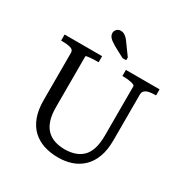

<svg xmlns="http://www.w3.org/2000/svg" viewBox="-205 -1082 1214 1259"><g transform="rotate(30 402.0 -453.0)"><path d="M231 -269Q231 -209 245 -168.5Q259 -128 284 -104Q309 -80 343 -69Q377 -58 418 -58Q458 -58 492 -69Q526 -80 551 -104Q576 -128 589 -169Q602 -210 602 -270V-642Q602 -647 594.5 -651Q587 -655 574 -658Q561 -661 546 -662.5Q531 -664 516 -664H506V-710H761V-664H750Q727 -664 707.5 -659.5Q688 -655 677 -644.5Q666 -634 666 -617V-270Q666 -195 646 -142Q626 -89 590 -55Q554 -21 507.5 -5.5Q461 10 407 10Q348 10 299 -6Q250 -22 214 -55.5Q178 -89 158 -142Q138 -195 138 -269V-628Q138 -650 114 -657Q90 -664 53 -664H42V-710H326V-664H317Q303 -664 287.5 -663.5Q272 -663 259.5 -661.5Q247 -660 239 -658.5Q231 -657 231 -654ZM412 -875Q403 -888 393 -897Q383 -906 373 -911Q363 -916 350 -916Q331 -916 319.5 -903.5Q308 -891 308 -875Q308 -863 315 -851.5Q322 -840 335.5 -830Q349 -820 366 -810L448 -766H476V-787Z"/></g></svg>

Font: Roboto Serif 28pt
Style: Regular
Weight: 400
Designer: Greg Gazdowicz
Foundry: Commercial Type
Version: Version 1.008